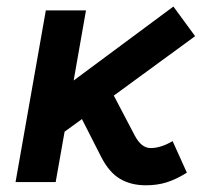

<svg xmlns="http://www.w3.org/2000/svg" viewBox="-20 -549 626 579"><path d="M26.9 0 118.2 -517.6H239.3L202.1 -306.2L502.9 -529.3L568.4 -439.9L323.2 -260.7L386.2 -140.6Q406.2 -102.5 434.1 -102.5Q465.3 -102.5 500.5 -123.5L543.5 -28.3Q510.7 -7.8 482.2 1Q453.6 9.8 419.9 9.8Q375 9.8 341.8 -9.8Q308.6 -29.3 284.2 -77.6L227.1 -189.9L174.8 -151.9L147.9 0Z"/></svg>

Font: CaskaydiaCove NFP SemiBold
Style: Italic
Weight: 600
Italic angle: -10°
Designer: Aaron Bell
Foundry: Saja Typeworks
Version: Version 2111.001; VTT 6.35;Nerd Fonts 3.1.1